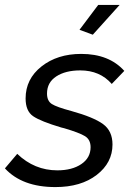

<svg xmlns="http://www.w3.org/2000/svg" viewBox="-44 -750 539 780"><path d="M333 -609 279 -629 355 -730H442ZM-24 -66 26 -125Q96 -58 189 -58Q249 -58 286.5 -83.5Q324 -109 324 -152Q324 -183 301 -197Q278 -211 217 -229Q209 -231 205 -232Q121 -257 90.5 -278Q60 -299 60 -350Q60 -429 124.5 -480Q189 -531 286 -531Q399 -531 461 -462L410 -409Q362 -464 282 -464Q222 -464 184.5 -439.5Q147 -415 147 -370Q147 -340 166.5 -327.5Q186 -315 246 -299Q336 -274 374.5 -246Q413 -218 413 -163Q413 -89 349 -39.5Q285 10 181 10Q46 10 -24 -66Z"/></svg>

Font: Raleway-v4020 Medium
Style: Italic
Weight: 500
Italic angle: -12°
Designer: Matt McInerney, Pablo Impallari, Rodrigo Fuenzalida
Foundry: Matt McInerney, Pablo Impallari, Rodrigo Fuenzalida
Version: Version 4.020;PS 004.020;hotconv 1.0.88;makeotf.lib2.5.64775